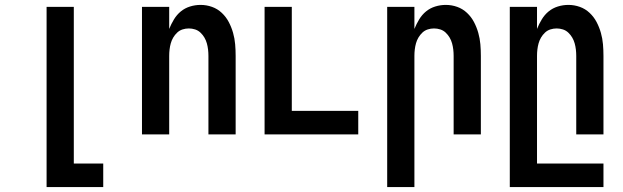

<svg xmlns="http://www.w3.org/2000/svg" viewBox="-20 -548 2540 783"><path d="M170 215V-520H281V119H401V215Z M559 0V-520H670V-430Q678 -450 689.5 -469Q701 -488 717.5 -501.5Q734 -515 755 -521.5Q776 -528 798 -528Q822 -528 844.5 -520Q867 -512 884.5 -495.5Q902 -479 913 -458Q924 -437 930.5 -414Q937 -391 939 -367.5Q941 -344 941 -320V0H830V-320Q830 -333 828.5 -346Q827 -359 823.5 -371.5Q820 -384 813.5 -395Q807 -406 797.5 -415Q788 -424 775.5 -428Q763 -432 750 -432Q737 -432 724.5 -428Q712 -424 702.5 -415Q693 -406 686.5 -395Q680 -384 676.5 -371.5Q673 -359 671.5 -346Q670 -333 670 -320V0Z M1059 0V-520H1170V-96H1441V0Z M1559 215V-520H1670V-430Q1678 -450 1689.5 -469Q1701 -488 1717.5 -501.5Q1734 -515 1755 -521.5Q1776 -528 1798 -528Q1822 -528 1844.5 -520Q1867 -512 1884.5 -495.5Q1902 -479 1913 -458Q1924 -437 1930.5 -414Q1937 -391 1939 -367.5Q1941 -344 1941 -320V0H1830V-320Q1830 -333 1828.5 -346Q1827 -359 1823.5 -371.5Q1820 -384 1813.5 -395Q1807 -406 1797.5 -415Q1788 -424 1775.5 -428Q1763 -432 1750 -432Q1737 -432 1724.5 -428Q1712 -424 1702.5 -415Q1693 -406 1686.5 -395Q1680 -384 1676.5 -371.5Q1673 -359 1671.5 -346Q1670 -333 1670 -320V215Z M2059 215V-520H2170V-430Q2178 -450 2189.5 -469Q2201 -488 2217.5 -501.5Q2234 -515 2255 -521.5Q2276 -528 2298 -528Q2322 -528 2344.5 -520Q2367 -512 2384.5 -495.5Q2402 -479 2413 -458Q2424 -437 2430.5 -414Q2437 -391 2439 -367.5Q2441 -344 2441 -320V0H2330V-320Q2330 -333 2328.5 -346Q2327 -359 2323.5 -371.5Q2320 -384 2313.5 -395Q2307 -406 2297.5 -415Q2288 -424 2275.5 -428Q2263 -432 2250 -432Q2237 -432 2224.5 -428Q2212 -424 2202.5 -415Q2193 -406 2186.5 -395Q2180 -384 2176.5 -371.5Q2173 -359 2171.5 -346Q2170 -333 2170 -320V119H2441V215Z"/></svg>

Font: Iosevka Term Curly
Style: Bold
Weight: 700
Designer: Belleve Invis
Foundry: Belleve Invis
Version: Version 32.3.0